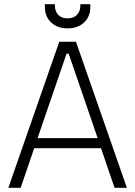

<svg xmlns="http://www.w3.org/2000/svg" viewBox="-20 -900 648 920"><path d="M344 -700 588 0H529L464 -190H144L79 0H20L264 -700ZM448 -238 309 -643H299L160 -238ZM413 -880V-868Q413 -820 382.5 -792Q352 -764 304 -764Q256 -764 225.5 -792Q195 -820 195 -868V-880H243V-874Q243 -846 259 -829Q275 -812 304 -812Q333 -812 349 -829Q365 -846 365 -874V-880Z"/></svg>

Font: Space Grotesk Variable
Style: Regular
Weight: 400
Designer: Florian Karsten (Space Grotesk), Colophon Foundry (Space Mono)
Foundry: Florian Karsten
Version: Version 1.106